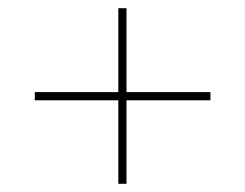

<svg xmlns="http://www.w3.org/2000/svg" viewBox="-20 -592 599 469"><path d="M269 -143H289V-347H494V-367H289V-572H269V-367H65V-347H269Z"/></svg>

Font: Noto Serif Display ExtraBold
Style: Regular
Weight: 800
Designer: Monotype Design Team
Foundry: Monotype Imaging Inc.
Version: Version 2.009